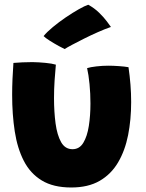

<svg xmlns="http://www.w3.org/2000/svg" viewBox="-20 -780 629 830"><path d="M356.5 -485.5Q370.5 -490 396.8 -493Q423 -496 448.5 -496Q469 -496 494 -494.2Q519 -492.5 535.5 -489.5Q541 -452 544 -414Q547 -376 547 -339Q547 -263 533.8 -196Q520.5 -129 490.5 -78Q460.5 -27 410.8 1.8Q361 30.5 288 30.5Q210.5 30.5 160.8 0.2Q111 -30 83 -84.5Q55 -139 43.8 -212Q32.5 -285 32.5 -370.5Q32.5 -403.5 34 -438.2Q35.5 -473 38 -508Q53 -509.5 76.8 -510.5Q100.5 -511.5 120 -511.5Q148.5 -511 176.8 -508.2Q205 -505.5 221.5 -500.5Q218.5 -470 216 -432.2Q213.5 -394.5 213.5 -355.5Q213.5 -297 220.2 -246.5Q227 -196 244.2 -165.5Q261.5 -135 293.5 -135Q323.5 -135 340.2 -162.8Q357 -190.5 364 -235.5Q371 -280.5 371 -332.5Q371 -375.5 367 -416.5Q363 -457.5 356.5 -485.5ZM361.5 -759.5Q388 -745 408.5 -725Q429 -705 442 -687.5Q455 -670 459.5 -663.5Q433.5 -654.5 403 -641Q372.5 -627.5 343.5 -613Q314.5 -598.5 292 -586.5Q269.5 -574.5 259.5 -568Q253.5 -570.5 234.2 -581Q215 -591.5 195.2 -604Q175.5 -616.5 168.5 -624Q182.5 -641.5 208.5 -663Q234.5 -684.5 264.2 -704.8Q294 -725 320.5 -740Q347 -755 361.5 -759.5Z"/></svg>

Font: Grandstander ExtraBold
Style: Regular
Weight: 800
Designer: Tyler Finck
Foundry: Etcetera Type Co
Version: Version 1.200; ttfautohint (v1.8.3)